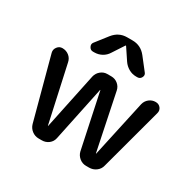

<svg xmlns="http://www.w3.org/2000/svg" viewBox="-165 -933 1116 1106"><g transform="rotate(30 393.5 -380.0)"><path d="M411.1 -759.8Q466.8 -759.8 502 -714.8L564.5 -634.8Q575.2 -622.1 566.9 -606Q558.6 -589.8 541 -589.8H532.2Q505.9 -589.8 482.9 -603Q460 -616.2 445.3 -637.7L394.5 -713.9Q394.5 -714.8 392.6 -714.8Q390.6 -714.8 390.6 -713.9L340.8 -637.7Q327.1 -615.2 304.2 -602.5Q281.2 -589.8 253.9 -589.8H245.1Q228.5 -589.8 220.2 -606Q211.9 -622.1 221.7 -634.8L284.2 -714.8Q320.3 -759.8 375 -759.8ZM153.3 -54.7 43 -465.8Q38.1 -485.4 50.8 -502.4Q63.5 -519.5 84 -519.5Q109.4 -519.5 128.4 -504.4Q147.5 -489.3 152.3 -464.8L234.4 -90.8Q234.4 -89.8 235.4 -89.8Q236.3 -89.8 236.3 -90.8L314.5 -463.9Q320.3 -488.3 339.4 -503.9Q358.4 -519.5 381.8 -519.5H408.2Q433.6 -519.5 452.6 -503.9Q471.7 -488.3 476.6 -463.9L553.7 -90.8Q553.7 -89.8 554.7 -89.8Q555.7 -89.8 555.7 -90.8L637.7 -466.8Q643.6 -490.2 662.1 -504.9Q680.7 -519.5 704.1 -519.5Q725.6 -519.5 737.8 -503.9Q750 -488.3 744.1 -467.8L632.8 -54.7Q627 -30.3 606.4 -15.1Q585.9 0 560.5 0H540Q515.6 0 496.1 -15.6Q476.6 -31.2 470.7 -54.7L393.6 -418.9Q393.6 -419.9 392.6 -419.9Q391.6 -419.9 391.6 -418.9L315.4 -54.7Q310.5 -30.3 291 -15.1Q271.5 0 246.1 0H224.6Q200.2 0 180.2 -15.1Q160.2 -30.3 153.3 -54.7Z"/></g></svg>

Font: Rounded Mgen+ 2p medium
Style: Regular
Weight: 500
Designer: [Source Han Sans]
Ryoko NISHIZUKA  (kana & ideographs); Paul D. Hunt (Latin, Greek & Cyrillic); Wenlong ZHANG  (bopomofo
Version: Version 1.059.20150602